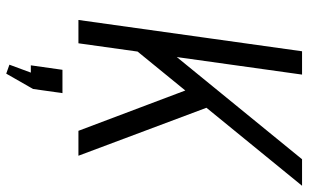

<svg xmlns="http://www.w3.org/2000/svg" viewBox="-202 -538 966 601"><g transform="rotate(90 280.5 -237.0)"><path d="M97 -233 478 -700H561L100 -135ZM140 -700H213L115 0H42ZM249 -371 307 -427 467 0H389ZM271 50 258 142 210 226 182 216 226 97 252 149H184L198 50Z"/></g></svg>

Font: Pathway Extreme SemiCondensed Light
Style: Italic
Weight: 300
Width: 4
Italic angle: -8°
Version: Version 1.001;gftools[0.9.26]